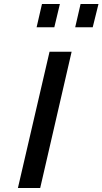

<svg xmlns="http://www.w3.org/2000/svg" viewBox="-20 -945 515 965"><path d="M164 -808 191 -925H281L253 -808ZM358 -808 385 -925H475L446 -808ZM70 0 229 -685H340L182 0Z"/></svg>

Font: Titillium Web SemiBold
Style: Italic
Weight: 600
Italic angle: -13°
Version: Version 1.002;PS 57.000;hotconv 1.0.70;makeotf.lib2.5.55311